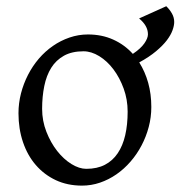

<svg xmlns="http://www.w3.org/2000/svg" viewBox="-20 -579 577 614"><path d="M388.2 -222.2Q388.2 -260.7 375.5 -295.7Q362.8 -330.6 342.8 -357.2Q322.8 -383.8 297.4 -399.4Q272 -415 247.1 -415Q210 -415 184.6 -400.9Q159.2 -386.7 143.8 -362.1Q128.4 -337.4 121.6 -303.7Q114.7 -270 114.7 -231Q114.7 -192.4 128.4 -157.5Q142.1 -122.6 162.8 -96.2Q183.6 -69.8 208.5 -54.4Q233.4 -39.1 255.9 -39.1Q290.5 -39.1 315.4 -52Q340.3 -64.9 356.4 -88.9Q372.6 -112.8 380.4 -146.5Q388.2 -180.2 388.2 -222.2ZM537.1 -508.8Q537.1 -497.1 531.7 -482.2Q526.4 -467.3 513.7 -450.4Q501 -433.6 479.2 -415.3Q457.5 -397 425.3 -379.4Q443.8 -350.1 453.9 -314.2Q463.9 -278.3 463.9 -236.8Q463.9 -204.1 455.6 -172.9Q447.3 -141.6 432.6 -113.8Q418 -85.9 397.5 -62.3Q377 -38.6 352.3 -21.5Q327.6 -4.4 299.8 5.1Q272 14.6 242.2 14.6Q195.8 14.6 158.4 -2.9Q121.1 -20.5 94.5 -51.3Q67.9 -82 53.5 -124.5Q39.1 -167 39.1 -216.8Q39.1 -249 47.1 -280.3Q55.2 -311.5 69.6 -339.6Q84 -367.7 104.2 -391.4Q124.5 -415 149.2 -432.1Q173.8 -449.2 202.4 -459Q231 -468.8 261.2 -468.8Q305.7 -468.8 342 -452.4Q378.4 -436 404.8 -406.7Q430.2 -423.8 441.7 -440.4Q453.1 -457 453.1 -469.2Q453.1 -483.4 445.8 -496.1Q438.5 -508.8 424.8 -520L511.7 -559.1Q522.9 -548.3 530 -535.6Q537.1 -522.9 537.1 -508.8Z"/></svg>

Font: Gentium Kaktovik
Style: Regular
Weight: 400
Designer: J. Victor Gaultney and Annie Olsen
Foundry: SIL International
Version: Version 1.102; 2013; Maintenance release